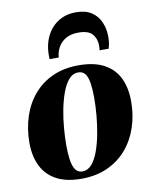

<svg xmlns="http://www.w3.org/2000/svg" viewBox="-88 -847 730 926"><g transform="rotate(-10 277.0 -384.0)"><path d="M316 -527.5Q392 -527.5 440.8 -501.2Q489.5 -475 512.8 -426.8Q536 -378.5 536 -312Q536 -245.5 516.5 -186.5Q497 -127.5 458.5 -82.2Q420 -37 364 -11.5Q308 14 236 14Q161 14 112.8 -12.5Q64.5 -39 41.2 -87.2Q18 -135.5 18 -199Q18 -268 37.5 -327.8Q57 -387.5 95.2 -432.5Q133.5 -477.5 189 -502.5Q244.5 -527.5 316 -527.5ZM307.5 -494Q282 -494 262.5 -471.8Q243 -449.5 229.5 -412.8Q216 -376 207.2 -331.8Q198.5 -287.5 194.8 -241.8Q191 -196 191 -157.5Q191 -120 195.2 -88.5Q199.5 -57 211.5 -38.5Q223.5 -20 247 -20Q272.5 -20 292 -42.2Q311.5 -64.5 325 -101.8Q338.5 -139 347 -183.8Q355.5 -228.5 359.5 -274.2Q363.5 -320 363.5 -359Q363.5 -400.5 359 -430.8Q354.5 -461 342.8 -477.5Q331 -494 307.5 -494ZM184 -581Q184 -585.5 183.8 -589.5Q183.5 -593.5 183.5 -601Q183.5 -637.5 194.2 -670Q205 -702.5 226 -727.5Q247 -752.5 277.5 -767Q308 -781.5 348 -781.5Q395.5 -781.5 424.8 -761.5Q454 -741.5 467.8 -709Q481.5 -676.5 481.5 -639Q481.5 -616.5 478.8 -603.5Q476 -590.5 473.5 -581H428.5Q429 -584.5 429.8 -589.5Q430.5 -594.5 430.5 -602.5Q430.5 -637.5 411 -660.2Q391.5 -683 342 -683Q304.5 -683 279.8 -668Q255 -653 242.5 -629.5Q230 -606 229 -581Z"/></g></svg>

Font: Merriweather 120pt Black
Style: Italic
Weight: 900
Italic angle: -7.8°
Version: Version 2.101